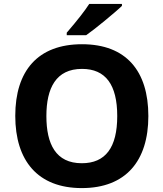

<svg xmlns="http://www.w3.org/2000/svg" viewBox="-20 -951 835 981"><path d="M399 -725C173 -725 58 -589 58 -359C58 -130 173 10 398 10C623 10 738 -129 738 -358C738 -588 625 -725 399 -725ZM399 -599C519 -599 579 -519 579 -358C579 -197 519 -117 398 -117C265 -117 217 -215 217 -358C217 -501 266 -599 399 -599ZM603 -921V-931H436C415 -898 377 -849 321 -784V-771H420C457 -796 573 -891 603 -921Z"/></svg>

Font: Passageway
Style: Regular
Weight: 700
Foundry: Ascender Corporation
Version: Version 1.11